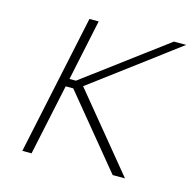

<svg xmlns="http://www.w3.org/2000/svg" viewBox="-81 -581 667 663"><g transform="rotate(15 253.0 -250.0)"><path d="M160 -500 54 0H87L141 -254H168L377 0H421L199 -270L506 -500H462L170 -282H147L193 -500Z"/></g></svg>

Font: LT Wave Text Thin Italic
Style: Regular
Weight: 100
Designer: Daniel Lyons
Version: Version 2.5 (Glyphs App)